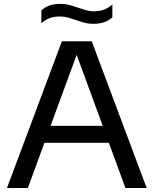

<svg xmlns="http://www.w3.org/2000/svg" viewBox="-20 -948 774 968"><path d="M15 0 292 -740H442.5L719.5 0H612.5L529 -228H204L120.5 0ZM235 -313.5H498L366.5 -671.5ZM451 -828Q425 -828 402.8 -834.2Q380.5 -840.5 359.5 -848Q340 -854.5 321.2 -859.8Q302.5 -865 282.5 -865Q253 -865 231 -856.8Q209 -848.5 188.5 -830.5V-895Q206 -912 229 -920.2Q252 -928.5 284 -928.5Q310 -928.5 332.2 -922.2Q354.5 -916 375.5 -908.5Q395 -902 413.8 -896.5Q432.5 -891 452.5 -891Q482 -891 504 -899.2Q526 -907.5 546.5 -925.5V-861Q512 -828 451 -828Z"/></svg>

Font: Encode Sans Semi Expanded Medium
Style: Regular
Weight: 500
Width: 6
Designer: Multiple Designers
Foundry: Impallari Type
Version: Version 3.000; ttfautohint (v1.8.3) -l 8 -r 50 -G 200 -x 14 